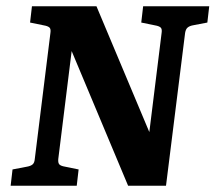

<svg xmlns="http://www.w3.org/2000/svg" viewBox="-20 -593 688 613"><path d="M14 0 20 -52 67 -61Q78 -63 84 -68Q90 -73 91 -85L141 -488Q143 -501 137.5 -505.5Q132 -510 120 -512L76 -521L82 -573H288L472 -135L452 -133L496 -488Q498 -501 492.5 -505.5Q487 -510 475 -512L431 -521L437 -573H648L642 -521L595 -512Q585 -510 579 -505Q573 -500 571 -488L510 0H389L192 -470L214 -472L166 -85Q165 -72 170 -67.5Q175 -63 187 -61L231 -52L225 0Z"/></svg>

Font: Yrsa
Style: Italic
Weight: 400
Italic angle: -7.10001°
Designer: Anna Giedrys (Yrsa+Rasa design), David Brezina (Yrsa art-direction, Rasa art-direction, design)
Foundry: Rosetta Type Foundry
Version: Version 2.004